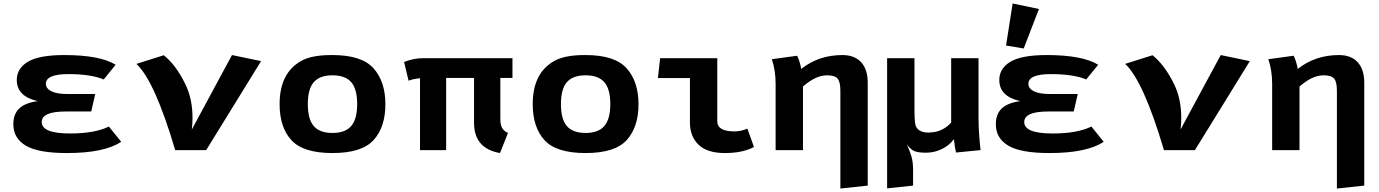

<svg xmlns="http://www.w3.org/2000/svg" viewBox="-20 -867 7968 1109"><path d="M57 -149Q57 -208 91 -240.5Q125 -273 198 -283Q77 -310 77 -405Q77 -472 141.5 -510.5Q206 -549 351 -549Q557 -549 648 -493L579 -408Q505 -439 375 -439Q245 -439 245 -383Q245 -356 276.5 -340Q308 -324 369 -324H530L507 -223H359Q221 -223 221 -162Q221 -96 385 -96Q527 -96 609 -136L680 -48Q582 17 367 17Q200 17 128.5 -26Q57 -69 57 -149Z M768 -498 926 -548Q996 -492 1050 -382Q1092 -297 1092 -186Q1092 -153 1088 -119L1320 -549L1488 -514L1171 0H992Q874 -399 768 -498Z M1595 -266Q1595 -444 1718 -514Q1778 -549 1894 -549Q1897 -549 1900 -549Q2069 -549 2137.5 -472.5Q2206 -396 2206 -264.5Q2206 -133 2138 -58Q2070 17 1900.5 17Q1731 17 1663 -57.5Q1595 -132 1595 -266ZM1792.5 -392.5Q1758 -353 1758 -265.5Q1758 -178 1792.5 -138.5Q1827 -99 1900.5 -99Q1974 -99 2008.5 -139Q2043 -179 2043 -266Q2043 -353 2008.5 -392.5Q1974 -432 1900.5 -432Q1827 -432 1792.5 -392.5Z M2314 -509Q2369 -531 2425 -531H2940V-417H2870V-179Q2870 -147 2880 -128.5Q2890 -110 2914 -99L2868 17Q2718 -9 2718 -158V-417H2557V0H2406V-415Q2369 -412 2340 -401Z M3057 -266Q3057 -444 3180 -514Q3240 -549 3356 -549Q3359 -549 3362 -549Q3531 -549 3599.5 -472.5Q3668 -396 3668 -264.5Q3668 -133 3600 -58Q3532 17 3362.5 17Q3193 17 3125 -57.5Q3057 -132 3057 -266ZM3254.5 -392.5Q3220 -353 3220 -265.5Q3220 -178 3254.5 -138.5Q3289 -99 3362.5 -99Q3436 -99 3470.5 -139Q3505 -179 3505 -266Q3505 -353 3470.5 -392.5Q3436 -432 3362.5 -432Q3289 -432 3254.5 -392.5Z M3780 -416 3793 -531H4123V-166Q4123 -108 4223 -108Q4259 -108 4297 -124L4335 -18Q4269 17 4167 17Q4065 17 4015 -31Q3965 -79 3965 -160V-416Z M4438 -525 4584 -545Q4598 -520 4608 -469Q4709 -549 4846 -549Q4916 -549 4954 -507.5Q4992 -466 4992 -390V205L4834 222V-344Q4834 -394 4818 -413Q4802 -432 4757 -432Q4691 -432 4618 -367V0H4460V-382Q4460 -461 4438 -525Z M5104 221V-531H5262V-229Q5262 -180 5266 -154Q5274 -101 5346 -101Q5346 -101 5348 -102Q5422 -102 5474 -159V-531H5632V-188Q5632 -99 5644 0L5502 14Q5494 -19 5490 -63Q5462 -26 5419 -5.5Q5376 15 5329 15Q5282 15 5260 5Q5238 -5 5218 -33Q5236 7 5245 38.5Q5254 70 5254 115V205Z M5732 -149Q5732 -208 5766 -240.5Q5800 -273 5873 -283Q5752 -310 5752 -405Q5752 -472 5816.5 -510.5Q5881 -549 6026 -549Q6232 -549 6323 -493L6254 -408Q6180 -439 6050 -439Q5920 -439 5920 -383Q5920 -356 5951.5 -340Q5983 -324 6044 -324H6205L6182 -223H6034Q5896 -223 5896 -162Q5896 -96 6060 -96Q6202 -96 6284 -136L6355 -48Q6257 17 6042 17Q5875 17 5803.5 -26Q5732 -69 5732 -149ZM5791 -604 5829 -847 5981 -815 5893 -587Z M6479 -498 6637 -548Q6707 -492 6761 -382Q6803 -297 6803 -186Q6803 -153 6799 -119L7031 -549L7199 -514L6882 0H6703Q6585 -399 6479 -498Z M7306 -525 7452 -545Q7466 -520 7476 -469Q7577 -549 7714 -549Q7784 -549 7822 -507.5Q7860 -466 7860 -390V205L7702 222V-344Q7702 -394 7686 -413Q7670 -432 7625 -432Q7559 -432 7486 -367V0H7328V-382Q7328 -461 7306 -525Z"/></svg>

Font: Fix15 Mono
Style: Bold
Weight: 700
Designer: Carrois Corporate & Edenspiekermann AG
Foundry: Carrois Corporate GbR & Edenspiekermann AG
Version: Version 3.206